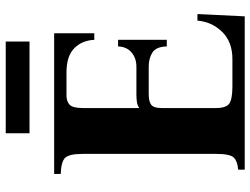

<svg xmlns="http://www.w3.org/2000/svg" viewBox="-122 -752 874 670"><g transform="rotate(-90 315.0 -417.0)"><path d="M58 0V-23Q87 -25 100 -38Q113 -51 113 -100V-565Q113 -614 98.5 -627.5Q84 -641 43 -642V-665H534V-525H511Q509 -568 481.5 -595Q454 -622 397 -622H317Q296 -622 284.5 -611Q273 -600 273 -565V-368Q281 -374 292.5 -376Q304 -378 320 -378H417Q447 -378 467 -395Q487 -412 488 -442H511V-272H488Q487 -309 467 -322Q447 -335 417 -335H322Q295 -335 284 -326Q273 -317 273 -291V-100Q273 -65 288.5 -54Q304 -43 349 -43H444Q504 -43 539 -79Q574 -115 578 -165H601L593 0ZM185 -834H505V-751H185Z"/></g></svg>

Font: Bona Nova SC
Style: Bold
Weight: 700
Designer: Mateusz Machalski
Foundry: Capitalics
Version: Version 4.001; ttfautohint (v1.8.4.7-5d5b)